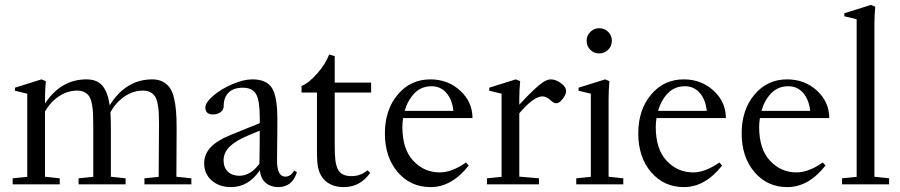

<svg xmlns="http://www.w3.org/2000/svg" viewBox="-20 -746 3643 777"><path d="M31.2 0V-24.4L90.3 -30.3V-366.7L40.5 -378.9V-391.1L147.9 -424.8L165.5 -417.5Q162.1 -379.9 162.1 -346.2V-327.1Q226.6 -424.8 330.1 -424.8Q373 -424.8 394.8 -398.7Q416.5 -372.6 423.8 -319.8Q489.3 -424.8 596.2 -424.8Q621.1 -424.8 638.7 -415.5Q656.2 -406.2 667.2 -390.6Q678.2 -375 684.3 -348.9Q690.4 -322.8 692.6 -294.4Q694.8 -266.1 694.8 -226.1Q694.8 -160.6 693.8 -30.8L754.4 -24.4V0H564.5V-24.4L622.1 -30.3Q623.5 -239.7 623.5 -240.7Q623.5 -270 622.6 -289.1Q621.6 -308.1 617.7 -326.9Q613.8 -345.7 606.9 -356.2Q600.1 -366.7 587.9 -373Q575.7 -379.4 558.1 -379.4Q519.5 -379.4 484.6 -356Q449.7 -332.5 426.8 -292Q428.7 -265.1 428.7 -226.1V-30.8L488.3 -24.4V0H297.9V-24.4L357.4 -30.3V-240.7Q357.4 -270 356.4 -289.1Q355.5 -308.1 351.6 -326.9Q347.7 -345.7 340.8 -356.2Q334 -366.7 321.8 -373Q309.6 -379.4 292 -379.4Q253.9 -379.4 219.5 -356.9Q185.1 -334.5 162.1 -294.9V-30.8L221.7 -24.4V0Z M915 11.2Q867.2 11.2 836.7 -15.6Q806.2 -42.5 806.2 -85Q806.2 -121.6 832.3 -149.7Q858.4 -177.7 914.1 -200.2L1031.2 -247.6V-271Q1031.2 -338.9 1016.4 -365Q1001.5 -391.1 962.4 -391.1Q925.8 -391.1 905.5 -371.8Q885.3 -352.5 885.3 -316.9Q885.3 -301.8 872.8 -292.2Q860.4 -282.7 840.8 -282.7Q826.7 -282.7 818.8 -290Q811 -297.4 811 -310.5Q811 -331.5 843.3 -358.9Q875.5 -386.2 920.7 -405.5Q965.8 -424.8 1001 -424.8Q1058.6 -424.8 1080.6 -389.9Q1102.5 -355 1102.5 -263.7Q1102.5 -238.8 1102.3 -211.2Q1102.1 -183.6 1101.6 -149.9Q1101.1 -116.2 1101.1 -97.7Q1100.6 -31.2 1134.8 -31.2Q1156.2 -31.2 1170.4 -56.2L1181.6 -49.3Q1163.1 11.2 1105.5 11.2Q1077.1 11.2 1056.6 -4.9Q1036.1 -21 1031.2 -56.6Q985.4 11.2 915 11.2ZM884.8 -96.7Q884.8 -68.4 902.1 -51.5Q919.4 -34.7 948.7 -34.7Q994.1 -34.7 1029.8 -83.5Q1030.3 -106 1030.8 -150.6Q1031.2 -195.3 1031.2 -217.3L984.4 -197.8Q933.1 -176.3 908.9 -152.1Q884.8 -127.9 884.8 -96.7Z M1370.6 11.2Q1339.8 11.2 1317.6 0Q1295.4 -11.2 1283.7 -28.8Q1272 -45.9 1267.3 -67.4Q1262.7 -88.9 1262.7 -135.7V-371.6H1200.2V-397.9Q1231.4 -411.1 1264.6 -449.5Q1297.9 -487.8 1312 -525.4L1334.5 -519V-411.6H1481.9V-371.6H1334.5V-167.5Q1334.5 -118.2 1337.2 -97.9Q1339.8 -77.6 1346.2 -63Q1359.4 -33.2 1402.3 -33.2Q1439.5 -33.2 1467.3 -57.1L1478 -46.4Q1438 11.2 1370.6 11.2Z M1722.7 11.2Q1641.1 11.2 1589.4 -49.6Q1537.6 -110.4 1537.6 -206.1Q1537.6 -301.3 1589.4 -363Q1641.1 -424.8 1721.7 -424.8Q1792.5 -424.8 1842.3 -379.2Q1892.1 -333.5 1892.1 -268.1H1611.3Q1608.4 -250 1608.4 -231.4Q1608.4 -142.6 1652.3 -95.5Q1696.3 -48.3 1759.8 -48.3Q1808.6 -48.3 1865.7 -88.4L1877 -76.2Q1808.1 11.2 1722.7 11.2ZM1726.6 -397Q1685.1 -397 1657.7 -369.1Q1630.4 -341.3 1617.7 -297.4H1814.9Q1809.6 -344.2 1785.9 -370.6Q1762.2 -397 1726.6 -397Z M1950.7 0V-24.4L2009.8 -30.3V-366.7L1960 -378.9V-391.1L2067.4 -424.8L2085 -417.5Q2081.5 -379.9 2081.5 -346.2V-322.3Q2147 -393.1 2175.8 -412.1Q2194.8 -424.8 2209 -424.8Q2228.5 -424.8 2249.8 -409.7Q2271 -394.5 2271 -377.4Q2271 -363.8 2257.3 -345.9Q2243.7 -328.1 2231 -328.1Q2221.7 -328.1 2211.4 -337.4Q2191.4 -356 2175.3 -356Q2139.6 -356 2081.5 -287.6V-31.2L2161.1 -24.4V0Z M2354 -581.1Q2354 -602.1 2368.9 -616.9Q2383.8 -631.8 2404.8 -631.8Q2426.3 -631.8 2441.2 -617.2Q2456.1 -602.5 2456.1 -581.1Q2456.1 -559.6 2441.2 -544.7Q2426.3 -529.8 2404.8 -529.8Q2383.3 -529.8 2368.7 -544.7Q2354 -559.6 2354 -581.1ZM2312 0V-24.4L2371.1 -30.3V-366.7L2321.3 -378.9V-391.1L2429.2 -424.8L2446.3 -417.5Q2442.9 -379.9 2442.9 -346.2V-30.8L2502.4 -24.4V0Z M2748 11.2Q2666.5 11.2 2614.7 -49.6Q2563 -110.4 2563 -206.1Q2563 -301.3 2614.7 -363Q2666.5 -424.8 2747.1 -424.8Q2817.9 -424.8 2867.7 -379.2Q2917.5 -333.5 2917.5 -268.1H2636.7Q2633.8 -250 2633.8 -231.4Q2633.8 -142.6 2677.7 -95.5Q2721.7 -48.3 2785.2 -48.3Q2834 -48.3 2891.1 -88.4L2902.3 -76.2Q2833.5 11.2 2748 11.2ZM2752 -397Q2710.4 -397 2683.1 -369.1Q2655.8 -341.3 2643.1 -297.4H2840.3Q2835 -344.2 2811.3 -370.6Q2787.6 -397 2752 -397Z M3166.5 11.2Q3085 11.2 3033.2 -49.6Q2981.4 -110.4 2981.4 -206.1Q2981.4 -301.3 3033.2 -363Q3085 -424.8 3165.5 -424.8Q3236.3 -424.8 3286.1 -379.2Q3335.9 -333.5 3335.9 -268.1H3055.2Q3052.2 -250 3052.2 -231.4Q3052.2 -142.6 3096.2 -95.5Q3140.1 -48.3 3203.6 -48.3Q3252.4 -48.3 3309.6 -88.4L3320.8 -76.2Q3252 11.2 3166.5 11.2ZM3170.4 -397Q3128.9 -397 3101.6 -369.1Q3074.2 -341.3 3061.5 -297.4H3258.8Q3253.4 -344.2 3229.7 -370.6Q3206.1 -397 3170.4 -397Z M3387.7 0V-24.4L3446.8 -30.3V-668L3397 -680.2V-692.4L3504.4 -726.1L3522 -718.8Q3518.6 -681.2 3518.6 -647.5V-30.8L3578.1 -24.4V0Z"/></svg>

Font: Elstob 18pt
Style: Regular
Weight: 400
Designer: Peter S. Baker
Version: Version 1.015